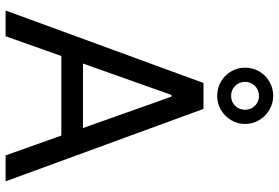

<svg xmlns="http://www.w3.org/2000/svg" viewBox="-175 -821 996 686"><g transform="rotate(90 323.0 -478.0)"><path d="M17.6 0 276.4 -707H369.1L627.9 0H535.2L464.4 -199.2H180.2L109.4 0ZM437.5 -276.4 325.2 -592.8H319.3L207 -276.4ZM221.7 -855.5Q221.7 -882.8 235.1 -906Q248.5 -929.2 271.7 -942.6Q294.9 -956.1 322.3 -956.1Q349.1 -956.1 372.3 -942.6Q395.5 -929.2 409.2 -906Q422.9 -882.8 422.9 -855.5Q422.9 -828.6 409.2 -805.7Q395.5 -782.7 372.3 -769.3Q349.1 -755.9 322.3 -755.9Q294.9 -755.9 271.7 -769.3Q248.5 -782.7 235.1 -805.7Q221.7 -828.6 221.7 -855.5ZM372.1 -855.5Q372.1 -876.5 357.9 -890.9Q343.8 -905.3 322.3 -905.3Q301.3 -905.3 286.9 -890.6Q272.5 -876 272.5 -855.5Q272.5 -834.5 286.9 -820.1Q301.3 -805.7 322.3 -805.7Q343.8 -805.7 357.9 -820.1Q372.1 -834.5 372.1 -855.5Z"/></g></svg>

Font: Pretendard
Style: Regular
Weight: 400
Designer: Base glyphs from Inter by Rasmus Andersson; Hangeul glyphs from Noto Sans CJK(Source Han Sans) by Jang Soo-young and Kan
Foundry: Kil Hyung-jin
Version: Version 1.309